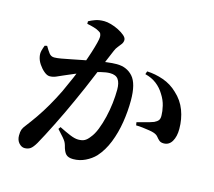

<svg xmlns="http://www.w3.org/2000/svg" viewBox="-114 -928 1228 1103"><g transform="rotate(15 500.0 -376.5)"><path d="M120 35Q102 35 86.5 18Q71 1 71 -27Q71 -49 75.5 -62Q80 -75 94 -92Q118 -123 144 -160.5Q170 -198 196 -243Q222 -288 246 -337Q267 -382 286.5 -427.5Q306 -473 322 -516Q338 -559 349.5 -595Q361 -631 367.5 -657Q374 -683 374 -694Q374 -704 370.5 -712Q367 -720 358 -724Q346 -732 325.5 -738Q305 -744 284 -748V-763Q300 -772 322 -780Q344 -788 375 -788Q392 -788 415.5 -781.5Q439 -775 461.5 -763.5Q484 -752 499 -739Q514 -726 514 -713Q514 -700 506 -688.5Q498 -677 488 -665.5Q478 -654 471 -637Q461 -614 444.5 -574Q428 -534 408 -485.5Q388 -437 367.5 -389.5Q347 -342 329 -303Q312 -265 292.5 -224Q273 -183 253 -143Q233 -103 215.5 -69.5Q198 -36 185 -13Q168 16 154 25.5Q140 35 120 35ZM406 24Q377 24 363 10Q349 -4 340 -41Q337 -51 332.5 -59.5Q328 -68 316 -82Q304 -96 280 -122L289 -135Q327 -116 356 -104Q385 -92 405 -92Q429 -92 443.5 -100Q458 -108 472 -127Q490 -148 504 -183.5Q518 -219 528 -261Q538 -303 543 -346Q548 -389 548 -427Q548 -467 533.5 -487.5Q519 -508 484 -508Q462 -508 429.5 -500Q397 -492 360.5 -479Q324 -466 289.5 -452Q255 -438 231 -427Q206 -416 189 -408.5Q172 -401 152 -401Q137 -401 119 -416Q101 -431 87 -452Q73 -473 69 -494Q65 -514 69.5 -531Q74 -548 80 -563L94 -566Q108 -542 119.5 -527Q131 -512 150 -512Q166 -512 191.5 -516.5Q217 -521 249 -527.5Q281 -534 317 -541Q353 -548 389 -554Q413 -559 448 -563.5Q483 -568 508 -568Q568 -568 604 -527.5Q640 -487 640 -387Q640 -323 629.5 -257Q619 -191 596 -133Q573 -75 536 -34Q512 -9 478 7.5Q444 24 406 24ZM885 -198Q868 -198 858.5 -206Q849 -214 840.5 -225Q832 -236 815 -242Q804 -246 785 -249Q766 -252 745 -254.5Q724 -257 706 -257L703 -275Q724 -281 742.5 -285.5Q761 -290 775.5 -294.5Q790 -299 801 -303Q818 -311 825.5 -321Q833 -331 832 -351Q832 -373 824.5 -405.5Q817 -438 797 -469Q778 -501 749.5 -523Q721 -545 681 -555L687 -573Q736 -571 784.5 -554Q833 -537 870 -501Q912 -463 931.5 -411.5Q951 -360 951 -301Q951 -256 934 -227Q917 -198 885 -198Z"/></g></svg>

Font: Noto Serif TC
Style: Bold
Weight: 700
Designer: Ryoko NISHIZUKA 西塚涼子 (kana & ideographs); Frank Grießhammer (Latin, Greek & Cyrillic); Wenlong ZHANG 张文龙 (bopomofo); San
Foundry: Adobe
Version: Version 2.002-H1;hotconv 1.1.0;makeotfexe 2.6.0